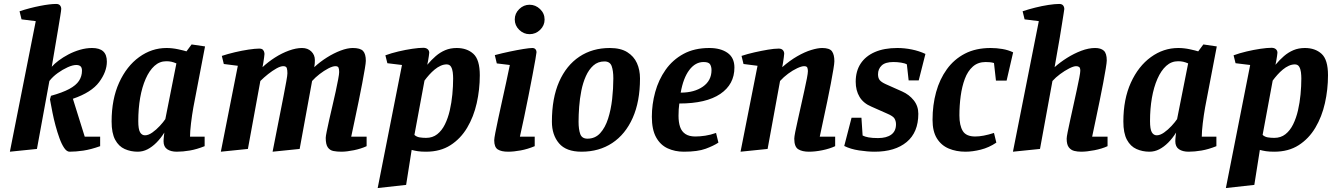

<svg xmlns="http://www.w3.org/2000/svg" viewBox="-20 -758 6768 972"><path d="M30 10 161 -651 89 -660 79 -701Q131 -718 182 -728Q233 -738 264 -738Q278 -738 284 -730.5Q290 -723 290 -713Q290 -707 285.5 -679Q281 -651 274 -609Q267 -567 258.5 -517.5Q250 -468 242 -420Q255 -435 277 -451.5Q299 -468 326.5 -482.5Q354 -497 385 -506Q416 -515 446 -515Q484 -515 502.5 -498Q521 -481 521 -446Q521 -395 482 -342.5Q443 -290 349 -258L409 -66H487V-18Q439 -1 401.5 4.5Q364 10 332 10Q318 10 305 -9Q292 -28 281 -58.5Q270 -89 261 -122.5Q252 -156 246 -186.5Q240 -217 236.5 -236Q233 -255 233 -255L238 -273Q296 -289 330.5 -307.5Q365 -326 380 -349Q395 -372 395 -400Q395 -416 387.5 -422.5Q380 -429 366 -429Q348 -429 322.5 -417.5Q297 -406 272 -388Q247 -370 230 -348L167 -4Z M677 10Q642 10 611.5 -3.5Q581 -17 563 -50.5Q545 -84 545 -143Q545 -256 583 -339.5Q621 -423 684.5 -469Q748 -515 823 -515Q852 -515 882 -508.5Q912 -502 924 -498L950 -533L1018 -523L959 -215Q952 -176 947 -134Q942 -92 942 -66H1016V-18Q976 -2 941 4Q906 10 875 10Q845 10 826.5 -2.5Q808 -15 808 -43Q808 -47 808.5 -54.5Q809 -62 810 -71Q811 -80 812 -87Q794 -58 772 -36Q750 -14 726.5 -2Q703 10 677 10ZM714 -73Q731 -73 751 -87Q771 -101 789 -120.5Q807 -140 817 -155L873 -437Q859 -443 847.5 -445.5Q836 -448 822 -448Q788 -448 762 -424.5Q736 -401 717.5 -359Q699 -317 689.5 -262.5Q680 -208 680 -145Q680 -104 689 -88.5Q698 -73 714 -73Z M1098 10 1184 -425 1113 -434 1103 -475Q1133 -485 1169 -493.5Q1205 -502 1238.5 -507Q1272 -512 1292 -512Q1306 -512 1311.5 -505.5Q1317 -499 1318 -492Q1319 -485 1319 -485Q1319 -480 1317 -467Q1315 -454 1313 -440Q1311 -426 1309 -418Q1338 -445 1372.5 -467Q1407 -489 1443 -502Q1479 -515 1509 -515Q1538 -515 1556 -497.5Q1574 -480 1574 -454Q1574 -447 1573.5 -437.5Q1573 -428 1571 -418Q1600 -445 1635 -467Q1670 -489 1704.5 -502Q1739 -515 1766 -515Q1804 -515 1818 -500Q1832 -485 1832 -450Q1832 -440 1827 -410Q1822 -380 1814 -337.5Q1806 -295 1796 -246.5Q1786 -198 1776 -151Q1766 -104 1758 -66H1836V-18Q1808 -5 1771.5 2.5Q1735 10 1708 10Q1686 10 1668 6.5Q1650 3 1639.5 -12Q1629 -27 1629 -60Q1629 -68 1634 -92.5Q1639 -117 1646.5 -151Q1654 -185 1663 -222.5Q1672 -260 1679.5 -295Q1687 -330 1692 -356.5Q1697 -383 1697 -393Q1697 -407 1694 -415Q1691 -423 1678 -423Q1664 -423 1642 -411.5Q1620 -400 1598 -383Q1576 -366 1560 -348L1497 -4L1360 10Q1368 -30 1377.5 -79Q1387 -128 1397 -178Q1407 -228 1415.5 -272Q1424 -316 1429.5 -346.5Q1435 -377 1435 -387Q1435 -403 1432 -413Q1429 -423 1414 -423Q1400 -423 1379.5 -411.5Q1359 -400 1337.5 -383Q1316 -366 1298 -348L1235 -4Z M1892 194 2015 -429 1941 -438 1931 -478Q1961 -489 1997 -497.5Q2033 -506 2067 -511Q2101 -516 2123 -516Q2137 -516 2145 -509Q2153 -502 2153 -491Q2153 -486 2151 -474Q2149 -462 2147 -449.5Q2145 -437 2143 -430Q2164 -455 2186 -474Q2208 -493 2234 -504Q2260 -515 2292 -515Q2344 -515 2376.5 -485.5Q2409 -456 2409 -377Q2409 -305 2393.5 -236Q2378 -167 2345 -111.5Q2312 -56 2260.5 -23Q2209 10 2137 10Q2112 10 2095.5 7.5Q2079 5 2064 1L2036 178ZM2137 -60Q2170 -60 2193.5 -78.5Q2217 -97 2232.5 -128.5Q2248 -160 2257 -199Q2266 -238 2270 -280Q2274 -322 2274 -361Q2274 -376 2272 -392.5Q2270 -409 2263 -420.5Q2256 -432 2241 -432Q2226 -432 2210.5 -425Q2195 -418 2180.5 -406Q2166 -394 2153 -379.5Q2140 -365 2129 -350L2078 -75Q2089 -65 2104.5 -62.5Q2120 -60 2137 -60Z M2552 10Q2518 10 2500 -1.5Q2482 -13 2482 -48Q2482 -57 2487.5 -85.5Q2493 -114 2502 -156Q2511 -198 2521.5 -245.5Q2532 -293 2542.5 -341Q2553 -389 2561 -429L2495 -437L2485 -479Q2523 -489 2561 -497Q2599 -505 2630 -510Q2661 -515 2675 -515Q2685 -515 2690.5 -509Q2696 -503 2696 -493Q2696 -489 2690.5 -457.5Q2685 -426 2676 -378.5Q2667 -331 2656 -275.5Q2645 -220 2633.5 -165Q2622 -110 2612 -66H2687V-18Q2651 -3 2616 3.5Q2581 10 2552 10ZM2661 -585Q2631 -585 2608.5 -607Q2586 -629 2586 -659.5Q2586 -690 2608.5 -712Q2631 -734 2661 -734Q2691 -734 2714 -712.1Q2737 -690.2 2737 -659Q2737 -629 2714.5 -607Q2692 -585 2661 -585Z M2924 10Q2846 10 2810 -32.5Q2774 -75 2774 -142Q2774 -261 2810.5 -344Q2847 -427 2913 -471Q2979 -515 3067 -515Q3122 -515 3155.5 -494Q3189 -473 3204.5 -438.5Q3220 -404 3220 -361Q3220 -244 3183 -161Q3146 -78 3079.5 -34Q3013 10 2924 10ZM2954 -56Q2993 -56 3018.5 -84Q3044 -112 3058.5 -157.5Q3073 -203 3079 -256.5Q3085 -310 3085 -361Q3085 -400 3076.5 -423.5Q3068 -447 3040 -447Q3007 -447 2984 -426.5Q2961 -406 2946 -372.5Q2931 -339 2923 -298.5Q2915 -258 2912 -217Q2909 -176 2909 -142Q2909 -103 2917.5 -79.5Q2926 -56 2954 -56Z M3442 10Q3397 10 3360 -7Q3323 -24 3301.5 -63Q3280 -102 3280 -167Q3280 -230 3297 -292Q3314 -354 3349.5 -404.5Q3385 -455 3440 -485Q3495 -515 3571 -515Q3628 -515 3663 -490.5Q3698 -466 3698 -416Q3698 -331 3626.5 -282.5Q3555 -234 3419 -234Q3417 -217 3416 -204.5Q3415 -192 3415 -172Q3415 -139 3423 -115.5Q3431 -92 3450 -79.5Q3469 -67 3500 -67Q3523 -67 3550 -71Q3577 -75 3605 -85L3617 -36Q3593 -20 3552.5 -5Q3512 10 3442 10ZM3426 -289Q3495 -289 3538.5 -319.5Q3582 -350 3582 -403Q3582 -420 3575 -432Q3568 -444 3542 -444Q3500 -444 3469.5 -403.5Q3439 -363 3426 -289Z M3729 10 3815 -425 3744 -434 3734 -475Q3764 -485 3799.5 -493Q3835 -501 3867.5 -506.5Q3900 -512 3922 -512Q3936 -512 3943 -504.5Q3950 -497 3950 -486Q3950 -481 3948 -467.5Q3946 -454 3944 -440Q3942 -426 3940 -418Q3979 -452 4016.5 -473.5Q4054 -495 4087 -505Q4120 -515 4142 -515Q4180 -515 4192 -498Q4204 -481 4204 -448Q4204 -437 4199 -407Q4194 -377 4186 -334.5Q4178 -292 4168 -244.5Q4158 -197 4148 -150.5Q4138 -104 4130 -66H4208V-18Q4180 -5 4143.5 2.5Q4107 10 4075 10Q4041 10 4021 -2.5Q4001 -15 4001 -56Q4001 -65 4006 -90.5Q4011 -116 4019 -151Q4027 -186 4035.5 -225Q4044 -264 4052 -299.5Q4060 -335 4065 -361.5Q4070 -388 4070 -398Q4070 -406 4067.5 -414.5Q4065 -423 4051 -423Q4038 -423 4015.5 -412.5Q3993 -402 3970 -385Q3947 -368 3929 -348L3866 -4Z M4408 10Q4372 10 4329 3.5Q4286 -3 4254 -19L4291 -162H4341L4347 -72Q4358 -66 4377 -62.5Q4396 -59 4425 -59Q4468 -59 4492 -76.5Q4516 -94 4516 -129Q4516 -144 4509 -157Q4502 -170 4471 -183L4392 -218Q4351 -235 4331.5 -267.5Q4312 -300 4312 -344Q4312 -398 4337 -436Q4362 -474 4409 -494.5Q4456 -515 4523 -515Q4559 -515 4596 -507.5Q4633 -500 4665 -485L4631 -351H4580L4571 -432Q4561 -438 4541.5 -441Q4522 -444 4503 -444Q4462 -444 4443.5 -426.5Q4425 -409 4425 -382Q4425 -363 4433.5 -352.5Q4442 -342 4464 -332L4547 -295Q4583 -279 4606 -250Q4629 -221 4629 -182Q4629 -88 4570 -39Q4511 10 4408 10Z M4868 10Q4821 10 4783 -6Q4745 -22 4723 -57.5Q4701 -93 4701 -151Q4701 -226 4719 -291.5Q4737 -357 4773.5 -407.5Q4810 -458 4865 -486.5Q4920 -515 4995 -515Q5025 -515 5054.5 -510Q5084 -505 5109 -493L5076 -350H5022L5012 -439Q5002 -442 4991.5 -443Q4981 -444 4970 -444Q4931 -444 4905 -421Q4879 -398 4864.5 -359Q4850 -320 4843.5 -272Q4837 -224 4837 -174Q4837 -123 4854 -95Q4871 -67 4917 -67Q4937 -67 4960.5 -71.5Q4984 -76 5012 -85L5024 -36Q4987 -11 4945.5 -0.5Q4904 10 4868 10Z M5108 10 5239 -651 5167 -660 5157 -701Q5187 -711 5221 -719.5Q5255 -728 5287.5 -733Q5320 -738 5342 -738Q5356 -738 5362 -730.5Q5368 -723 5368 -712Q5368 -710 5364.5 -688.5Q5361 -667 5356 -635Q5351 -603 5345 -567Q5339 -531 5333 -498.5Q5327 -466 5323.5 -444Q5320 -422 5319 -418Q5347 -443 5382 -465Q5417 -487 5454 -501Q5491 -515 5524 -515Q5553 -515 5568 -501.5Q5583 -488 5583 -452Q5583 -442 5578 -411.5Q5573 -381 5565 -338.5Q5557 -296 5547 -247.5Q5537 -199 5527 -151.5Q5517 -104 5509 -66H5587V-18Q5559 -5 5520.5 2.5Q5482 10 5453 10Q5435 10 5418.5 6Q5402 2 5391 -12Q5380 -26 5380 -56Q5380 -64 5385 -89.5Q5390 -115 5398 -151Q5406 -187 5414.5 -226Q5423 -265 5431 -301.5Q5439 -338 5444 -364.5Q5449 -391 5449 -400Q5449 -414 5443.5 -418.5Q5438 -423 5428 -423Q5415 -423 5392.5 -411.5Q5370 -400 5347 -383Q5324 -366 5308 -348L5245 -4Z M5799 10Q5764 10 5733.5 -3.5Q5703 -17 5685 -50.5Q5667 -84 5667 -143Q5667 -256 5705 -339.5Q5743 -423 5806.5 -469Q5870 -515 5945 -515Q5974 -515 6004 -508.5Q6034 -502 6046 -498L6072 -533L6140 -523L6081 -215Q6074 -176 6069 -134Q6064 -92 6064 -66H6138V-18Q6098 -2 6063 4Q6028 10 5997 10Q5967 10 5948.5 -2.5Q5930 -15 5930 -43Q5930 -47 5930.5 -54.5Q5931 -62 5932 -71Q5933 -80 5934 -87Q5916 -58 5894 -36Q5872 -14 5848.5 -2Q5825 10 5799 10ZM5836 -73Q5853 -73 5873 -87Q5893 -101 5911 -120.5Q5929 -140 5939 -155L5995 -437Q5981 -443 5969.5 -445.5Q5958 -448 5944 -448Q5910 -448 5884 -424.5Q5858 -401 5839.5 -359Q5821 -317 5811.5 -262.5Q5802 -208 5802 -145Q5802 -104 5811 -88.5Q5820 -73 5836 -73Z M6186 194 6309 -429 6235 -438 6225 -478Q6255 -489 6291 -497.5Q6327 -506 6361 -511Q6395 -516 6417 -516Q6431 -516 6439 -509Q6447 -502 6447 -491Q6447 -486 6445 -474Q6443 -462 6441 -449.5Q6439 -437 6437 -430Q6458 -455 6480 -474Q6502 -493 6528 -504Q6554 -515 6586 -515Q6638 -515 6670.5 -485.5Q6703 -456 6703 -377Q6703 -305 6687.5 -236Q6672 -167 6639 -111.5Q6606 -56 6554.5 -23Q6503 10 6431 10Q6406 10 6389.5 7.5Q6373 5 6358 1L6330 178ZM6431 -60Q6464 -60 6487.5 -78.5Q6511 -97 6526.5 -128.5Q6542 -160 6551 -199Q6560 -238 6564 -280Q6568 -322 6568 -361Q6568 -376 6566 -392.5Q6564 -409 6557 -420.5Q6550 -432 6535 -432Q6520 -432 6504.5 -425Q6489 -418 6474.5 -406Q6460 -394 6447 -379.5Q6434 -365 6423 -350L6372 -75Q6383 -65 6398.5 -62.5Q6414 -60 6431 -60Z"/></svg>

Font: Manuale
Style: Italic
Weight: 400
Italic angle: -11°
Designer: Eduardo Tunni / Pablo Cosgaya
Foundry: Eduardo Tunni / Pablo Cosgaya
Version: Version 1.002